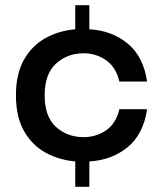

<svg xmlns="http://www.w3.org/2000/svg" viewBox="-20 -627 624 735"><path d="M322 88H268V-9Q203 -15 152 -44Q101 -73 71 -127Q41 -181 41 -262Q41 -343 71 -397Q101 -451 152 -480Q203 -509 268 -515V-607H322V-515Q408 -510 468.5 -460.5Q529 -411 543 -315H437Q424 -370 386 -396.5Q348 -423 300 -423Q238 -423 194.5 -383.5Q151 -344 151 -262Q151 -180 194.5 -141Q238 -102 300 -102Q348 -102 386 -128Q424 -154 437 -209H543Q529 -113 468.5 -63.5Q408 -14 322 -9Z"/></svg>

Font: Ulagadi Sans Medium
Style: Regular
Weight: 500
Designer: Ninad Kale (Devanagari), Jonny Pinhorn (Latin)
Foundry: Indian Type Foundry
Version: Version 3.01;March 29, 2020;FontCreator 12.0.0.2522 64-bit; 